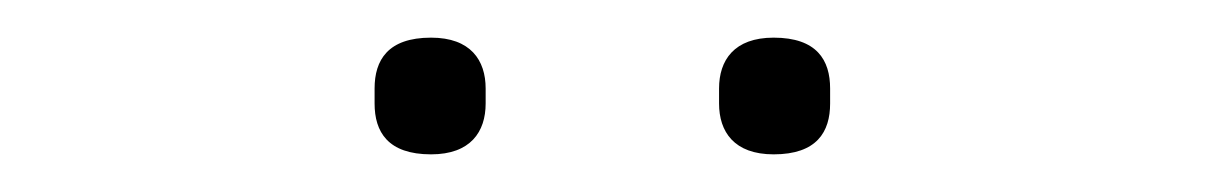

<svg xmlns="http://www.w3.org/2000/svg" viewBox="-20 -718 640 102"><path d="M209 -636C186 -636 179 -648 179 -663V-671C179 -686 186 -698 209 -698C230 -698 238 -686 238 -671V-663C238 -648 230 -636 209 -636ZM391 -636C370 -636 362 -648 362 -663V-671C362 -686 370 -698 391 -698C414 -698 421 -686 421 -671V-663C421 -648 414 -636 391 -636Z"/></svg>

Font: Plexus Sans ExtraLight
Style: Regular
Weight: 250
Version: Version 2.001;PS 002.001;hotconv 1.0.70;makeotf.lib2.5.58329